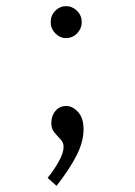

<svg xmlns="http://www.w3.org/2000/svg" viewBox="-20 -437 440 625"><path d="M195 -313Q175 -313 160 -328.5Q145 -344 145 -365Q145 -387 160 -402Q175 -417 195 -417Q215 -417 230.5 -402Q246 -387 246 -365Q246 -344 231 -328.5Q216 -313 195 -313ZM164 168 135 142Q157 115 172 87.5Q187 60 187 41Q187 27 177 16.5Q167 6 157 -6Q147 -18 147 -36Q147 -60 160.5 -76Q174 -92 196 -92Q216 -92 234 -72.5Q252 -53 252 -16Q252 24 229.5 68.5Q207 113 164 168Z"/></svg>

Font: Inconsolata Condensed
Style: Regular
Weight: 400
Width: 3
Monospace: yes
Designer: Raph Levien, Cyreal, Brenton Simpson
Foundry: Raph Levien, Cyreal, Google
Version: Version 3.000; ttfautohint (v1.8.2.53-6de2)